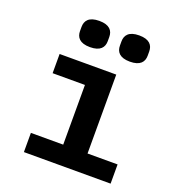

<svg xmlns="http://www.w3.org/2000/svg" viewBox="-134 -843 867 949"><g transform="rotate(20 300.0 -368.5)"><path d="M98 0H554V-101H396V-516H98V-415H268V-101H98ZM227 -599C282 -599 300 -625 300 -657V-679C300 -711 282 -737 227 -737C172 -737 154 -711 154 -679V-657C154 -625 172 -599 227 -599ZM437 -599C492 -599 510 -625 510 -657V-679C510 -711 492 -737 437 -737C382 -737 364 -711 364 -679V-657C364 -625 382 -599 437 -599Z"/></g></svg>

Font: IBM Mono SemiBold
Style: Regular
Weight: 600
Monospace: yes
Designer: Mike Abbink, Paul van der Laan, Pieter van Rosmalen
Foundry: Bold Monday
Version: Version 2.3